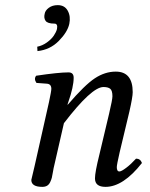

<svg xmlns="http://www.w3.org/2000/svg" viewBox="-20 -718 586 748"><path d="M446 -124Q435 -76 435 -67Q435 -50 445 -50Q453 -50 472 -64.5Q491 -79 510 -100Q527 -100 533 -83Q460 10 391 10Q350 10 350 -23Q350 -47 367 -115L405 -275Q418 -330 418 -343Q418 -365 409.5 -372Q401 -379 383 -379Q337 -379 229 -238L191 -72Q189 -65 186.5 -49.5Q184 -34 182 -26Q180 -18 175.5 -8.5Q171 1 163.5 5.5Q156 10 145 10Q102 10 102 -17Q102 -19 115 -72L171 -321Q180 -363 180 -372Q180 -391 162 -392L122 -395Q111 -411 121 -423Q208 -436 247 -436Q267 -436 267 -415Q267 -380 246 -320L243 -311L244 -310Q310 -387 349.5 -413Q389 -439 431 -439Q497 -439 497 -359Q497 -340 484 -283ZM205 -698Q232 -698 244 -676Q256 -654 250 -625Q243 -593 209 -558.5Q175 -524 126 -519L125 -536Q145 -540 162.5 -552.5Q180 -565 189.5 -579Q199 -593 202 -605Q206 -626 192 -626Q165 -626 157.5 -637Q150 -648 154 -664Q156 -677 170 -687.5Q184 -698 205 -698Z"/></svg>

Font: Linux Libertine O
Style: Italic
Weight: 400
Italic angle: -12°
Designer: Philipp H. Poll
Foundry: Philipp H. Poll
Version: Version 5.1.6